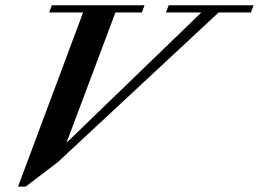

<svg xmlns="http://www.w3.org/2000/svg" viewBox="-20 -683 974 722"><path d="M47.9 18.6 292.5 -636.2H165L174.8 -663.1H523.4L513.7 -636.2H414.1L230 -146L737.3 -636.2H604L614.3 -663.1H933.6L923.8 -636.2H802.2L197.3 -73.2L76.7 18.6Z"/></svg>

Font: Elstob 14pt SemiBold
Style: Italic
Weight: 600
Italic angle: -20°
Designer: Peter S. Baker
Version: Version 1.015